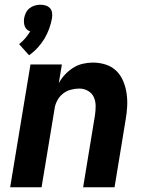

<svg xmlns="http://www.w3.org/2000/svg" viewBox="-20 -793 640 813"><path d="M23 0 109 -520H242L229 -441Q240 -461 255.5 -477.5Q271 -494 290 -506Q309 -518 330.5 -523Q352 -528 373 -528Q402 -528 428 -519.5Q454 -511 472.5 -493Q491 -475 501.5 -450Q512 -425 516 -398Q520 -371 518.5 -342.5Q517 -314 512 -286L465 0H332L382 -304Q385 -324 385 -344Q385 -364 377.5 -381Q370 -398 353 -408Q336 -418 316 -418Q298 -418 279.5 -413Q261 -408 246 -396Q231 -384 222 -366.5Q213 -349 211 -332L156 0ZM103 -559 61 -606Q75 -617 86.5 -630.5Q98 -644 108 -660Q99 -663 93.5 -668.5Q88 -674 85 -681.5Q82 -689 81.5 -697.5Q81 -706 82 -715Q84 -727 89.5 -738.5Q95 -750 105 -758Q115 -766 127 -769.5Q139 -773 151 -773Q163 -773 174 -769.5Q185 -766 192 -758Q199 -750 200.5 -738.5Q202 -727 200 -715Q196 -693 188 -671Q180 -649 168 -629Q156 -609 139.5 -591Q123 -573 103 -559Z"/></svg>

Font: Iosevka XBd Ex Obl
Style: Regular
Weight: 800
Width: 7
Italic angle: -9°
Monospace: yes
Designer: Belleve Invis
Foundry: Belleve Invis
Version: Version 32.5.0; ttfautohint (v1.8.4)